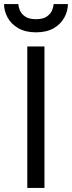

<svg xmlns="http://www.w3.org/2000/svg" viewBox="-55 -930 356 950"><path d="M80 -700V0H165V-700ZM-35 -910Q-35 -876 -17.5 -843.5Q0 -811 35.5 -790.5Q71 -770 123 -770Q176 -770 211 -790.5Q246 -811 263.5 -843.5Q281 -876 281 -910H210Q210 -897 203 -879.5Q196 -862 177 -848.5Q158 -835 123 -835Q88 -835 69 -848.5Q50 -862 43 -879.5Q36 -897 36 -910Z"/></svg>

Font: Jost* Book
Style: Regular
Weight: 400
Version: Version 3.000